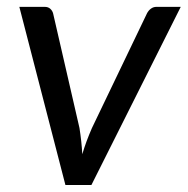

<svg xmlns="http://www.w3.org/2000/svg" viewBox="-20 -526 534 546"><path d="M35 -506.5H107Q117 -506.5 123 -501Q129 -495.5 131 -488L206 -162Q209 -143 211 -124.5Q213 -106 214 -87.5Q219.5 -106 226.2 -124.2Q233 -142.5 241.5 -162L398 -488Q402 -496 409 -501.2Q416 -506.5 425 -506.5H494L240 0H166Z"/></svg>

Font: Lato
Style: Italic
Weight: 400
Italic angle: -7°
Designer: Lukasz Dziedzic
Foundry: tyPoland Lukasz Dziedzic
Version: Version 2.007; 2014-02-27